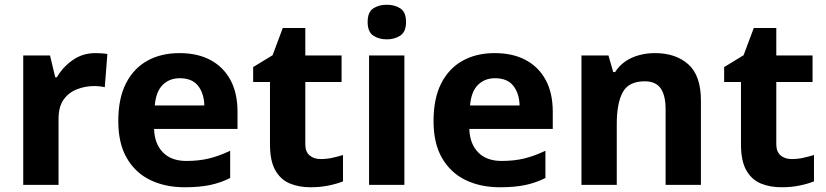

<svg xmlns="http://www.w3.org/2000/svg" viewBox="-20 -780 3486 810"><path d="M383 -556Q394 -556 409 -555Q424 -554 433 -552L422 -412Q415 -414 401.5 -415.5Q388 -417 378 -417Q340 -417 305 -403.5Q270 -390 248.5 -360Q227 -330 227 -278V0H78V-546H191L213 -454H220Q244 -496 286 -526Q328 -556 383 -556Z M737 -556Q813 -556 867.5 -527Q922 -498 952 -443Q982 -388 982 -308V-236H630Q632 -173 667.5 -137Q703 -101 766 -101Q819 -101 862 -111.5Q905 -122 951 -144V-29Q911 -9 866.5 0.5Q822 10 759 10Q677 10 614 -20.5Q551 -51 515 -113Q479 -175 479 -269Q479 -365 511.5 -428.5Q544 -492 602 -524Q660 -556 737 -556ZM738 -450Q695 -450 666.5 -422Q638 -394 633 -335H842Q841 -385 816 -417.5Q791 -450 738 -450Z M1333 -109Q1358 -109 1381 -114Q1404 -119 1427 -126V-15Q1403 -5 1367.5 2.5Q1332 10 1290 10Q1241 10 1202.5 -6Q1164 -22 1141.5 -61.5Q1119 -101 1119 -171V-434H1048V-497L1130 -547L1173 -662H1268V-546H1421V-434H1268V-171Q1268 -140 1286 -124.5Q1304 -109 1333 -109Z M1686 -546V0H1537V-546ZM1612 -760Q1645 -760 1669 -744.5Q1693 -729 1693 -687Q1693 -646 1669 -630Q1645 -614 1612 -614Q1578 -614 1554.5 -630Q1531 -646 1531 -687Q1531 -729 1554.5 -744.5Q1578 -760 1612 -760Z M2067 -556Q2143 -556 2197.5 -527Q2252 -498 2282 -443Q2312 -388 2312 -308V-236H1960Q1962 -173 1997.5 -137Q2033 -101 2096 -101Q2149 -101 2192 -111.5Q2235 -122 2281 -144V-29Q2241 -9 2196.5 0.5Q2152 10 2089 10Q2007 10 1944 -20.5Q1881 -51 1845 -113Q1809 -175 1809 -269Q1809 -365 1841.5 -428.5Q1874 -492 1932 -524Q1990 -556 2067 -556ZM2068 -450Q2025 -450 1996.5 -422Q1968 -394 1963 -335H2172Q2171 -385 2146 -417.5Q2121 -450 2068 -450Z M2743 -556Q2831 -556 2884 -508.5Q2937 -461 2937 -356V0H2788V-319Q2788 -378 2767 -407.5Q2746 -437 2700 -437Q2632 -437 2607 -390.5Q2582 -344 2582 -257V0H2433V-546H2547L2567 -476H2575Q2593 -504 2619 -521.5Q2645 -539 2677 -547.5Q2709 -556 2743 -556Z M3320 -109Q3345 -109 3368 -114Q3391 -119 3414 -126V-15Q3390 -5 3354.5 2.5Q3319 10 3277 10Q3228 10 3189.5 -6Q3151 -22 3128.5 -61.5Q3106 -101 3106 -171V-434H3035V-497L3117 -547L3160 -662H3255V-546H3408V-434H3255V-171Q3255 -140 3273 -124.5Q3291 -109 3320 -109Z"/></svg>

Font: Noto Sans Cham
Style: Bold
Weight: 700
Version: Version 2.002